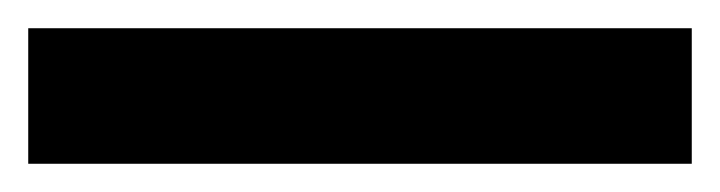

<svg xmlns="http://www.w3.org/2000/svg" viewBox="-21 -20 510 136"><path d="M469 0H-1V96H469Z"/></svg>

Font: Wafeq Semi Bold
Style: Regular
Weight: 600
Designer: Rasmus Andersson & Azza Alameddine
Foundry: Google & TypeTogether
Version: Version 3.000;January 28, 2025;FontCreator 15.0.0.3014 64-bi